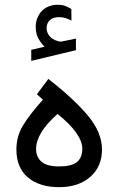

<svg xmlns="http://www.w3.org/2000/svg" viewBox="-20 -777 490 795"><path d="M164.6 -583.5Q148.9 -599.1 138.4 -618.9Q127.9 -638.7 127.9 -665.5Q127.9 -684.6 133.5 -699.7Q139.2 -714.8 148.4 -726.1Q161.1 -741.7 179.4 -749.5Q197.8 -757.3 217.3 -757.3Q237.3 -757.3 249.5 -752.7Q261.7 -748 275.4 -739.7L275.9 -691.9Q249 -706.1 224.1 -706.1Q215.3 -706.1 204.8 -703.4Q194.3 -700.7 186.5 -693.4Q172.9 -681.2 172.9 -659.2Q173.3 -643.1 184.3 -628.4Q195.3 -613.8 219.2 -606.9Q221.7 -606.4 224.1 -605.5Q226.6 -604.5 230 -604.5Q232.9 -604.5 234.9 -605L294.4 -617.2V-569.3L109.4 -524.9V-570.8ZM180.2 -450.2Q286.6 -367.2 344.5 -297.6Q402.3 -228 402.3 -158.2Q402.3 -86.9 353.5 -44.4Q304.7 -2 225.1 -2Q144 -2 95.9 -42Q47.9 -82 47.9 -158.2Q47.9 -212.4 75.4 -257.8Q103 -303.2 157.7 -364.3L132.8 -386.7ZM218.3 -305.2Q172.4 -264.6 150.9 -228.5Q129.4 -192.4 129.4 -160.6Q129.4 -127 151.9 -107.4Q174.3 -87.9 224.6 -87.9Q275.4 -87.9 298.1 -105.7Q320.8 -123.5 320.8 -161.1Q320.8 -190.9 295.7 -227.1Q270.5 -263.2 218.3 -305.2Z"/></svg>

Font: Vazir FD
Style: Regular-FD
Weight: 400
Designer: Saber Rastikerdar
Foundry: Saber Rastikerdar
Version: Version 30.0.0